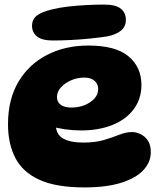

<svg xmlns="http://www.w3.org/2000/svg" viewBox="-20 -811 684 839"><path d="M349 8Q226 8 153 -25Q80 -58 47.5 -120Q15 -182 15 -268Q15 -377 60.5 -453.5Q106 -530 185.5 -571Q265 -612 366 -612Q486 -612 542 -564.5Q598 -517 598 -440Q598 -379 564.5 -334Q531 -289 471.5 -265Q412 -241 334 -241Q298 -241 264 -246Q230 -251 203 -259L227 -315Q224 -291 224 -267Q224 -224 255.5 -206Q287 -188 343 -188Q397 -188 435 -199.5Q473 -211 502 -222.5Q531 -234 557 -234Q575 -234 594 -225Q613 -216 626 -197Q639 -178 639 -146Q639 -102 606 -67Q573 -32 508.5 -12Q444 8 349 8ZM291 -341Q339 -341 374 -364.5Q409 -388 409 -422Q409 -444 393 -458Q377 -472 349 -472Q318 -472 290.5 -460Q263 -448 246 -429Q229 -410 229 -387Q229 -365 245.5 -353Q262 -341 291 -341ZM211 -634Q164 -634 142 -651.5Q120 -669 120 -698Q120 -726 140.5 -742.5Q161 -759 208 -770Q240 -778 279.5 -782.5Q319 -787 359.5 -789Q400 -791 434 -791Q486 -791 508 -773Q530 -755 530 -724Q530 -695 509 -677.5Q488 -660 449 -652Q417 -647 373 -642.5Q329 -638 286 -636Q243 -634 211 -634Z"/></svg>

Font: DynaPuff
Style: Bold
Weight: 700
Designer: Toshi Omagari, Jennifer Daniel
Foundry: Google Fonts
Version: Version 2.000